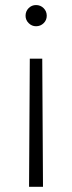

<svg xmlns="http://www.w3.org/2000/svg" viewBox="-20 -552 283 752"><path d="M93.8 179.7 96.7 -322.3H145.5L148.4 179.7ZM163.1 -490.2Q163.1 -473.1 150.9 -461.2Q138.7 -449.2 121.1 -449.2Q104.5 -449.2 92.3 -461.4Q80.1 -473.6 80.1 -490.2Q80.1 -507.8 92 -520Q104 -532.2 121.1 -532.2Q138.7 -532.2 150.9 -520Q163.1 -507.8 163.1 -490.2Z"/></svg>

Font: Pretendard JP ExtraLight
Style: Regular
Weight: 200
Designer: Base glyphs from Inter by Rasmus Andersson; Hangeul glyphs from Noto Sans CJK(Source Han Sans) by Jang Soo-young and Kan
Foundry: Kil Hyung-jin
Version: Version 1.309